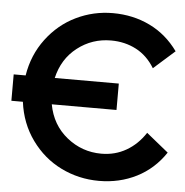

<svg xmlns="http://www.w3.org/2000/svg" viewBox="-87 -760 793 821"><g transform="rotate(5 310.0 -350.0)"><path d="M-35.2 -298.8V-412.1H16.1Q30.3 -501 81.8 -569.6Q133.3 -638.2 207.5 -674.1Q281.7 -710 365.2 -710Q451.7 -710 523.9 -675Q596.2 -640.1 646 -570.8L555.2 -490.2Q523.9 -542 475.3 -567.4Q426.8 -592.8 367.2 -592.8Q286.1 -592.8 223.1 -543.9Q160.2 -495.1 141.1 -412.1H416V-298.8H138.2Q154.3 -211.4 219.2 -159.2Q284.2 -106.9 367.2 -106.9Q426.3 -106.9 474.4 -134.8Q522.5 -162.6 555.2 -212.9L649.9 -136.2Q602.1 -64.5 528.6 -27.3Q455.1 9.8 367.2 9.8Q280.3 9.8 204.3 -27.6Q128.4 -64.9 77.1 -136Q25.9 -207 14.2 -298.8Z"/></g></svg>

Font: Cakra Normal
Style: Regular
Weight: 400
Designer: Lucia Kollert, Vojtech Kollert
Foundry: OoM Type
Version: Version 1.000;Glyphs 3.1.1 (3148)